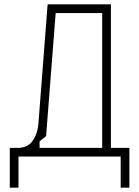

<svg xmlns="http://www.w3.org/2000/svg" viewBox="-20 -720 640 883"><path d="M25 143V-40H62Q108 -40 131 -73.5Q154 -107 157 -156L199 -700H490V-40H575V143H535V0H65V143ZM450 -40V-660H236L192 -94L162 -70V-40Z"/></svg>

Font: Fliege Mono Thin
Style: Regular
Weight: 100
Version: Version 0.020;Glyphs 3.3 (3306)